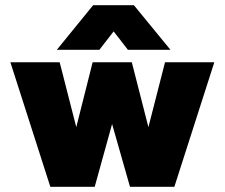

<svg xmlns="http://www.w3.org/2000/svg" viewBox="-20 -720 866 740"><path d="M339 -700H496L637 -528H473L418 -599L363 -528H199ZM20 -480H210L274 -230L337 -480H488L552 -230L616 -480H806L652 0H481L412 -242L345 0H174Z"/></svg>

Font: Readiness ExtraBold
Style: Regular
Weight: 800
Designer: Katatrad Team
Foundry: CadsonDemak
Version: Version 1.00;January 16, 2020;FontCreator 12.0.0.2550 64-bit